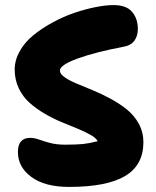

<svg xmlns="http://www.w3.org/2000/svg" viewBox="-20 -775 618 759"><path d="M252.9 -36.1Q157.2 -36.1 104 -75.4Q50.8 -114.7 50.8 -173.8Q50.8 -230 99.1 -230Q115.7 -230 134 -223.4Q152.3 -216.8 177.7 -210Q203.1 -203.1 236.8 -203.1Q283.2 -203.1 308.8 -205.8Q334.5 -208.5 366.2 -216.8Q359.9 -229.5 337.9 -241.9Q315.9 -254.4 286.6 -266.4Q257.3 -278.3 223.1 -292.5Q189 -306.6 156.5 -325.7Q124 -344.7 97.4 -368.2Q70.8 -391.6 54.4 -425.5Q38.1 -459.5 38.1 -500Q38.1 -537.6 58.3 -573.2Q78.6 -608.9 112.1 -636Q145.5 -663.1 187.5 -686Q229.5 -709 273.2 -723.9Q316.9 -738.8 357.4 -746.8Q397.9 -754.9 429.2 -754.9Q479.5 -754.9 502.2 -728Q524.9 -701.2 524.9 -660.2Q524.9 -633.3 511.5 -614.5Q498 -595.7 471.2 -590.8Q357.4 -569.3 287.1 -543.7Q216.8 -518.1 216.8 -496.1Q216.8 -482.9 235.1 -470Q253.4 -457 282.5 -444.8Q311.5 -432.6 346.7 -418.2Q381.8 -403.8 417 -384.8Q452.1 -365.7 481.2 -342.5Q510.3 -319.3 528.6 -285.9Q546.9 -252.4 546.9 -212.9Q546.9 -122.1 474.4 -79.1Q401.9 -36.1 252.9 -36.1Z"/></svg>

Font: Shantell Sans Bouncy
Style: Regular
Weight: 800
Designer: Stephen Nixon, Anya Danilova, Shantell Martin
Foundry: Arrow Type
Version: Version 1.006;[9816181b4]